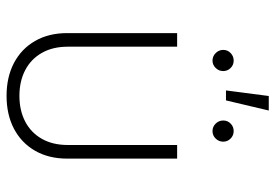

<svg xmlns="http://www.w3.org/2000/svg" viewBox="-154 -724 887 620"><g transform="rotate(90 290.0 -414.5)"><path d="M290 8.3Q229.5 8.3 183.8 -15.6Q138.2 -39.6 112.8 -83.7Q87.4 -127.9 87.4 -187.5V-542.5H131.3V-189Q131.3 -141.1 151.1 -106Q170.9 -70.8 206.8 -52Q242.7 -33.2 290 -33.2Q337.4 -33.2 373.3 -52Q409.2 -70.8 429 -106Q448.7 -141.1 448.7 -189V-542.5H492.7V-187.5Q492.7 -127.9 467.3 -83.7Q441.9 -39.6 396.2 -15.6Q350.6 8.3 290 8.3ZM403.8 -656.7Q389.6 -656.7 379.6 -667Q369.6 -677.2 369.6 -691.4Q369.6 -705.6 379.6 -715.3Q389.6 -725.1 403.8 -725.1Q418 -725.1 428 -715.1Q438 -705.1 438 -691.4Q438 -677.2 428 -667Q418 -656.7 403.8 -656.7ZM176.3 -656.7Q162.1 -656.7 151.9 -667Q141.6 -677.2 141.6 -691.4Q141.6 -705.6 151.9 -715.3Q162.1 -725.1 176.3 -725.1Q190.4 -725.1 200.2 -715.1Q210 -705.1 210 -691.4Q210 -677.2 200 -667Q189.9 -656.7 176.3 -656.7ZM272.5 -700.2 290.5 -838.4H337.4L304.7 -700.2Z"/></g></svg>

Font: Inter 16pt ExtraLight
Style: Regular
Weight: 250
Version: Version 4.001;git-66647c0bb